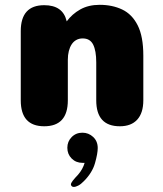

<svg xmlns="http://www.w3.org/2000/svg" viewBox="-20 -506 659 777"><path d="M465 5Q369.5 5 369.5 -100V-253.5Q369.5 -300.5 357 -325.5Q344.5 -350.5 314.5 -350.5Q300 -350.5 288.8 -344.2Q277.5 -338 270 -326.5Q262.5 -315 258.5 -299.2Q254.5 -283.5 254.5 -264.5V-100Q254.5 5 159 5Q64 5 64 -100V-380Q64 -485 159 -485Q234 -485 249.5 -421.5L250 -419.5Q271.5 -449 304.8 -467.8Q338 -486.5 383.5 -486.5Q434.5 -486.5 474.5 -467.5Q514.5 -448.5 537.2 -403.5Q560 -358.5 560 -281V-100Q560 -49 535.5 -22Q511 5 465 5ZM313.5 31Q338.5 31 357 48.2Q375.5 65.5 375.5 93Q375.5 115 364.5 154Q353.5 193 319.5 227Q307.5 239.5 296.8 245Q286 250.5 278.5 250.5Q273 250.5 270 247.2Q267 244 267 240.5Q267 235 274.5 225.2Q282 215.5 295.5 201.5Q305.5 190 312.2 177.8Q319 165.5 322.5 153Q320.5 153 318 153Q315.5 153 313.5 153Q287.5 153 270 135.5Q252.5 118 252.5 92Q252.5 66.5 270 48.8Q287.5 31 313.5 31Z"/></svg>

Font: Sono Monospace ExtraBold
Style: Regular
Weight: 800
Version: Version 2.112